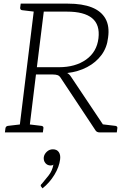

<svg xmlns="http://www.w3.org/2000/svg" viewBox="-20 -729 708 1057"><path d="M84 0 171 -709H354Q433 -709 485 -688.5Q537 -668 560.5 -626.5Q584 -585 575 -522Q569 -467 538.5 -426Q508 -385 459.5 -359.5Q411 -334 350 -327Q357 -323 362 -318Q367 -313 372 -305L576 0H529Q511 0 504 -14L315 -299Q308 -311 298 -315Q288 -319 269 -319H178L139 0ZM183 -359H304Q395 -359 454 -401Q513 -443 522 -518Q531 -593 487 -629Q443 -665 349 -665H221ZM530 0 503 -52 541 -45ZM7 0 10 -23Q11 -29 14.5 -32Q18 -35 23 -36L100 -45L101 0ZM188 -709 176 -664 101 -673Q96 -674 93.5 -677Q91 -680 91 -686L94 -709ZM123 0 134 -45 209 -36Q214 -35 217 -32Q220 -29 219 -23L216 0ZM530 0 541 -45 616 -36Q621 -35 624 -32Q627 -29 626 -23L623 0ZM214 308 208 300Q206 298 205 296Q204 294 204 291Q205 287 211 282Q228 262 248 236.5Q268 211 274 177Q271 180 267 181Q263 182 259 182Q241 182 230 169Q219 156 221 136Q224 119 238 106Q252 93 271 93Q293 93 303.5 108Q314 123 311 148Q306 190 279.5 233.5Q253 277 214 308Z"/></svg>

Font: Aleo Light
Style: Italic
Weight: 300
Italic angle: -7°
Designer: Alessio Laiso
Foundry: Alessio Laiso
Version: Version 2.001;gftools[0.9.29]